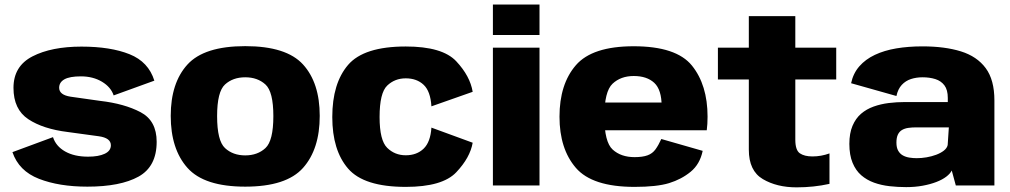

<svg xmlns="http://www.w3.org/2000/svg" viewBox="-20 -798 4346 826"><path d="M356 5Q498 5 576 -38.2Q654 -81.5 654 -188Q654 -279 584.5 -315.5Q515 -352 411 -364Q333.5 -374.5 284 -382Q234.5 -389.5 234.5 -420.5Q234.5 -444 257.2 -456.8Q280 -469.5 328 -469.5Q380 -469.5 418.5 -446.5Q457 -423.5 469 -387.5L644 -451Q619 -532 537.2 -564.8Q455.5 -597.5 330.5 -597.5Q201.5 -597.5 119.8 -555.5Q38 -513.5 38 -420Q38 -327.5 101.8 -285.2Q165.5 -243 272 -230Q353.5 -219 405.2 -211.8Q457 -204.5 457 -173Q457 -149 430.5 -136.5Q404 -124 359 -124Q299.5 -124 260 -146.5Q220.5 -169 208 -208L33.5 -143.5Q61 -62.5 147.5 -28.8Q234 5 356 5Z M1035 5Q1212 5 1283.8 -75.8Q1355.5 -156.5 1355.5 -299.5Q1355.5 -441.5 1283.8 -520.5Q1212 -599.5 1035 -599.5Q858.5 -599.5 786.5 -520.5Q714.5 -441.5 714.5 -299.5Q714.5 -156.5 786.5 -75.8Q858.5 5 1035 5ZM1035 -129.5Q982 -129.5 948 -161Q914 -192.5 914 -298.5Q914 -403.5 948 -434.5Q982 -465.5 1035 -465.5Q1088 -465.5 1122 -434.5Q1156 -403.5 1156 -298.5Q1156 -192.5 1122 -161Q1088 -129.5 1035 -129.5Z M1725.5 6Q1883.5 6 1943 -57Q2002.5 -120 2013.5 -184L1836 -249Q1832 -187 1802.5 -158.5Q1773 -130 1725.5 -130Q1678.5 -130 1645.8 -162Q1613 -194 1613 -294.5Q1613 -398.5 1645.8 -429.8Q1678.5 -461 1725.5 -461Q1773 -461 1802.5 -433.2Q1832 -405.5 1836 -340.5L2013.5 -403Q2002.5 -470.5 1943 -534.2Q1883.5 -598 1725.5 -598Q1545.5 -598 1477.5 -518.8Q1409.5 -439.5 1409.5 -294.5Q1409.5 -151.5 1477.5 -72.8Q1545.5 6 1725.5 6Z M2100.5 0H2301V-593H2100.5ZM2100.5 -778.5V-647.5H2301V-778.5Z M2710 6V-122Q2651.5 -122 2615.8 -154.5Q2580 -187 2580 -296Q2580 -404.5 2615.2 -437.8Q2650.5 -471 2706.5 -471Q2763 -471 2794.8 -441.5Q2826.5 -412 2826.5 -340.5L2832.5 -357H2563V-237.5H3020.5Q3024 -263.5 3024 -296Q3024 -432.5 2956.8 -515.8Q2889.5 -599 2706 -599Q2528 -599 2457.5 -517.5Q2387 -436 2387 -296Q2387 -157.5 2457.5 -75.8Q2528 6 2710 6ZM2710 -122V6Q2805.5 6 2858.5 -10.2Q2911.5 -26.5 2951.2 -59Q2991 -91.5 3003 -149L2825 -200Q2813 -173.5 2800 -155.5Q2787 -137.5 2765.8 -129.8Q2744.5 -122 2710 -122Z M3407 8Q3481 8 3548.5 -7V-138Q3512.5 -125 3475.5 -125Q3440.5 -125 3421 -138.5Q3401.5 -152 3401.5 -197V-456H3577.5V-593H3401.5V-728.5H3201.5V-593H3068.5V-456H3201.5V-154Q3201.5 -63 3261.8 -27.5Q3322 8 3407 8Z M3878.5 7Q3916.5 7 3949.2 1Q3982 -5 4008 -15Q4034 -25 4051 -38Q4068 -51 4074.5 -64.5L4092 0H4258V-366Q4258 -454.5 4220.5 -505Q4183 -555.5 4113.8 -577Q4044.5 -598.5 3948.5 -598.5Q3888 -598.5 3836 -589.8Q3784 -581 3743.8 -562Q3703.5 -543 3677 -512.8Q3650.5 -482.5 3641.5 -440L3836.5 -385Q3843 -415 3859.5 -432.8Q3876 -450.5 3899 -458Q3922 -465.5 3949 -465.5Q3979 -465.5 4003.8 -457.8Q4028.5 -450 4043 -430.8Q4057.5 -411.5 4057.5 -376.5V-359H3873.5Q3838 -359 3803.5 -354.8Q3769 -350.5 3738.2 -339.5Q3707.5 -328.5 3684.2 -308.5Q3661 -288.5 3647.5 -256.5Q3634 -224.5 3634 -179Q3634 -131 3647.8 -97.8Q3661.5 -64.5 3685.2 -44Q3709 -23.5 3740.2 -12.2Q3771.5 -1 3807 3Q3842.5 7 3878.5 7ZM3924 -117.5Q3908 -117.5 3892.2 -120Q3876.5 -122.5 3864 -129.5Q3851.5 -136.5 3844 -149.8Q3836.5 -163 3836.5 -184.5Q3836.5 -206 3842.8 -219Q3849 -232 3860.5 -238.8Q3872 -245.5 3887.5 -247.8Q3903 -250 3920.5 -250H4062L4057 -174Q4054 -160.5 4040.5 -150Q4027 -139.5 4007.5 -132.2Q3988 -125 3966.2 -121.2Q3944.5 -117.5 3924 -117.5Z"/></svg>

Font: Anybody UltraCondensed Thin ExtraBold
Style: Regular
Weight: 800
Version: Version 1.111